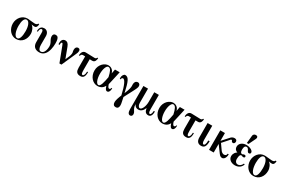

<svg xmlns="http://www.w3.org/2000/svg" viewBox="159 -2381 6204 4185"><g transform="rotate(30 3260.5 -289.0)"><path d="M533.2 -521H506.8Q505.4 -505.9 487.3 -494.9Q469.2 -483.9 439.9 -483.9Q435.1 -483.9 419.2 -485.4Q403.3 -486.8 382.8 -488.5Q362.3 -490.2 340.8 -492.4Q319.3 -494.6 303.2 -496.1Q292 -497.1 279.8 -498.5Q267.6 -500 254.9 -500Q203.6 -500 161.4 -479.2Q119.1 -458.5 89.1 -423.6Q59.1 -388.7 42.5 -343Q25.9 -297.4 25.9 -247.1Q25.9 -195.8 42.7 -148.9Q59.6 -102.1 89.6 -66.2Q119.6 -30.3 161.4 -9Q203.1 12.2 252.9 12.2Q307.1 12.2 349.6 -9Q392.1 -30.3 420.9 -65.7Q449.7 -101.1 464.8 -147.2Q480 -193.4 480 -243.2Q480 -272 473.4 -300.3Q466.8 -328.6 454.8 -354Q442.9 -379.4 426 -399.9Q409.2 -420.4 389.2 -433.1Q404.8 -430.2 424.3 -427Q443.8 -423.8 467.8 -423.8Q485.4 -423.8 497.6 -431.2Q509.8 -438.5 517.8 -451.7Q525.9 -464.8 529.5 -482.7Q533.2 -500.5 533.2 -521ZM352.1 -238.8Q352.1 -192.9 347.4 -152.3Q342.8 -111.8 332.5 -81.5Q322.3 -51.3 306.2 -33.7Q290 -16.1 267.1 -16.1Q239.7 -16.1 219.7 -38.3Q199.7 -60.5 186 -96.2Q172.4 -131.8 165.8 -176.8Q159.2 -221.7 159.2 -267.1Q159.2 -310.5 164.6 -347.7Q169.9 -384.8 180.9 -412.1Q191.9 -439.5 208.5 -454.8Q225.1 -470.2 247.1 -470.2Q273.4 -470.2 293 -450.4Q312.5 -430.7 325.7 -398.4Q338.9 -366.2 345.5 -324.5Q352.1 -282.7 352.1 -238.8Z M1048.8 -335.9Q1048.8 -391.1 1041.3 -423.6Q1033.7 -456.1 1021.5 -473.1Q1009.3 -490.2 993.7 -495.1Q978 -500 961.9 -500Q930.2 -500 914.1 -480.7Q897.9 -461.4 897.9 -429.2Q897.9 -407.7 903.1 -389.9Q908.2 -372.1 915.8 -356.2Q923.3 -340.3 932.4 -325.2Q941.4 -310.1 949 -293.5Q956.5 -276.9 961.7 -257.8Q966.8 -238.8 966.8 -214.8Q966.8 -176.8 960.2 -141.6Q953.6 -106.4 940.4 -79.3Q927.2 -52.2 907 -36.1Q886.7 -20 858.9 -20Q825.2 -20 807.1 -55.4Q789.1 -90.8 789.1 -150.9V-366.2Q789.1 -397.5 780.8 -422.1Q772.5 -446.8 757.3 -464.1Q742.2 -481.4 721.7 -490.7Q701.2 -500 676.8 -500Q654.3 -500 633.8 -493.7Q613.3 -487.3 597.9 -471.7Q582.5 -456.1 573.2 -429.9Q564 -403.8 564 -363.8H587.9Q587.9 -391.1 593 -408.9Q598.1 -426.8 606 -437Q613.8 -447.3 622.3 -451.2Q630.9 -455.1 637.7 -455.1Q643.6 -455.1 649.4 -452.1Q655.3 -449.2 660.4 -441.2Q665.5 -433.1 668.7 -418.9Q671.9 -404.8 671.9 -381.8V-147Q671.9 -112.3 681.6 -83.3Q691.4 -54.2 711.4 -33Q731.4 -11.7 762.2 0.2Q793 12.2 835 12.2Q877.9 12.2 910.4 -3.4Q942.9 -19 966.8 -45.4Q990.7 -71.8 1006.3 -106.7Q1022 -141.6 1031.5 -180.4Q1041 -219.2 1044.9 -259.3Q1048.8 -299.3 1048.8 -335.9Z M1577.6 -443.8Q1577.6 -453.1 1575.9 -463.1Q1574.2 -473.1 1568.8 -481.4Q1563.5 -489.7 1553.7 -494.9Q1543.9 -500 1527.8 -500Q1497.1 -500 1479.5 -477.5Q1461.9 -455.1 1461.9 -416Q1461.9 -398.9 1463.6 -388.2Q1465.3 -377.4 1467.3 -369.4Q1469.2 -361.3 1470.9 -354Q1472.7 -346.7 1472.7 -336.9Q1472.7 -327.6 1471.2 -315.7Q1469.7 -303.7 1466.8 -291.3Q1463.9 -278.8 1460 -266.6Q1456.1 -254.4 1451.7 -244.1L1408.7 -144L1310.5 -404.8Q1299.8 -433.1 1287.6 -451.7Q1275.4 -470.2 1262.2 -481Q1249 -491.7 1235.1 -495.8Q1221.2 -500 1207.5 -500Q1179.7 -500 1161.4 -489.5Q1143.1 -479 1132.3 -461.9Q1121.6 -444.8 1117.2 -423.3Q1112.8 -401.9 1112.8 -379.9Q1112.8 -375 1113.5 -368.2Q1114.3 -361.3 1115 -356.9Q1115.7 -352.5 1115.7 -352.1H1143.6Q1143.6 -352.1 1143.1 -358.4Q1142.6 -364.7 1142.6 -371.1Q1142.6 -396.5 1150.4 -408.2Q1158.2 -419.9 1166.5 -419.9Q1176.3 -419.9 1182.6 -410.4Q1189 -400.9 1198.7 -376L1341.8 0H1392.6L1554.7 -365.2Q1564 -385.7 1570.8 -405.8Q1577.6 -425.8 1577.6 -443.8Z M2015.6 -522H1992.7Q1990.7 -516.1 1988 -510Q1985.4 -503.9 1980.2 -499Q1975.1 -494.1 1967 -491Q1959 -487.8 1946.3 -487.8Q1939 -487.8 1921.1 -488.3Q1903.3 -488.8 1880.4 -489.5Q1857.4 -490.2 1831.8 -491Q1806.2 -491.7 1783.2 -492.4Q1760.3 -493.2 1742.2 -493.7Q1724.1 -494.1 1716.3 -494.1Q1692.9 -494.1 1675 -484.1Q1657.2 -474.1 1645.3 -456.5Q1633.3 -439 1627 -415.5Q1620.6 -392.1 1620.6 -365.2H1643.6Q1644.5 -373 1647.7 -381.6Q1650.9 -390.1 1656.7 -397.5Q1662.6 -404.8 1671.4 -409.4Q1680.2 -414.1 1692.4 -414.1Q1696.3 -414.1 1700.2 -414.1Q1704.6 -414.1 1710.9 -414.1Q1717.3 -414.1 1726.8 -413.8Q1736.3 -413.6 1750.5 -413.1V-130.9Q1750.5 -96.7 1756.1 -70.1Q1761.7 -43.5 1775.6 -25.1Q1789.6 -6.8 1812.5 2.7Q1835.4 12.2 1870.6 12.2Q1900.4 12.2 1920.7 2.7Q1940.9 -6.8 1953.6 -26.6Q1966.3 -46.4 1971.9 -76.7Q1977.5 -106.9 1977.5 -147.9H1953.6Q1953.6 -121.1 1949.5 -99.6Q1945.3 -78.1 1938.5 -63.2Q1931.6 -48.3 1923.1 -40.3Q1914.6 -32.2 1906.2 -32.2Q1897 -32.2 1889.6 -36.1Q1882.3 -40 1877.4 -52Q1872.6 -64 1870.1 -86.4Q1867.7 -108.9 1867.7 -146V-409.2Q1895 -408.2 1909.7 -408.2Q1924.3 -408.2 1933.6 -408.2Q1957.5 -408.2 1973.4 -419.4Q1989.3 -430.7 1998.5 -447.5Q2007.8 -464.4 2011.7 -484.4Q2015.6 -504.4 2015.6 -522Z M2609.4 -106H2590.8Q2590.8 -89.4 2579.8 -77.1Q2568.8 -64.9 2553.7 -64.9Q2547.9 -64.9 2541.3 -68.4Q2534.7 -71.8 2527.6 -81.1Q2520.5 -90.3 2513.2 -106Q2505.9 -121.6 2498.5 -146Q2502.9 -164.6 2510.5 -197.3Q2518.1 -230 2526.6 -268.3Q2535.2 -306.6 2543.9 -345.9Q2552.7 -385.3 2559.8 -417.5Q2566.9 -449.7 2571.3 -470Q2575.7 -490.2 2575.7 -490.2H2457.5L2436.5 -379.9Q2427.7 -415.5 2410.9 -438.7Q2394 -461.9 2373.5 -475.6Q2353 -489.3 2331.3 -494.6Q2309.6 -500 2290.5 -500Q2256.8 -500 2219.7 -483.2Q2182.6 -466.3 2151.4 -434.3Q2120.1 -402.3 2099.9 -355.7Q2079.6 -309.1 2079.6 -250Q2079.6 -192.9 2097.7 -144.5Q2115.7 -96.2 2146.2 -61.5Q2176.8 -26.9 2217 -7.3Q2257.3 12.2 2301.8 12.2Q2333 12.2 2358.9 4.6Q2384.8 -2.9 2405.8 -16.4Q2426.8 -29.8 2442.9 -48.3Q2459 -66.9 2470.7 -88.9Q2480 -57.1 2489.5 -37.6Q2499 -18.1 2508.5 -7.6Q2518.1 2.9 2527.6 6.3Q2537.1 9.8 2546.4 9.8Q2555.7 9.8 2566.9 4.4Q2578.1 -1 2587.4 -14.2Q2596.7 -27.3 2603 -49.6Q2609.4 -71.8 2609.4 -106ZM2417.5 -275.9Q2407.7 -222.7 2397.5 -175.3Q2387.2 -127.9 2374.8 -92.5Q2362.3 -57.1 2346.7 -36.6Q2331.1 -16.1 2310.5 -16.1Q2292.5 -16.1 2275.9 -32.7Q2259.3 -49.3 2246.6 -79.6Q2233.9 -109.9 2226.3 -152.3Q2218.8 -194.8 2218.8 -246.1Q2218.8 -294.9 2225.8 -335.9Q2232.9 -377 2244.9 -406.7Q2256.8 -436.5 2272.2 -453.4Q2287.6 -470.2 2304.7 -470.2Q2326.7 -470.2 2343 -457.5Q2359.4 -444.8 2372.6 -419.9Q2385.7 -395 2396.5 -358.9Q2407.2 -322.8 2417.5 -275.9Z M3089.8 -433.1Q3089.8 -444.8 3086.9 -456.5Q3084 -468.3 3077.1 -478Q3070.3 -487.8 3058.8 -493.9Q3047.4 -500 3030.8 -500Q3012.2 -500 2998 -493.4Q2983.9 -486.8 2974.4 -475.1Q2964.8 -463.4 2959.5 -447.5Q2954.1 -431.6 2953.6 -413.1Q2953.1 -400.4 2954.1 -389.4Q2955.1 -378.4 2955.3 -365.2Q2955.6 -352.1 2953.6 -334.5Q2951.7 -316.9 2945.3 -291.7Q2939 -266.6 2926.8 -231.9Q2914.6 -197.3 2894.5 -148.9Q2873 -246.6 2854.2 -313.7Q2835.4 -380.9 2814.9 -422.1Q2794.4 -463.4 2770 -481.7Q2745.6 -500 2713.9 -500Q2699.7 -500 2687.7 -491.2Q2675.8 -482.4 2666.5 -468.5Q2657.2 -454.6 2652.1 -437.3Q2647 -419.9 2647 -402.8Q2647 -388.7 2647.9 -378.7Q2648.9 -368.7 2649.9 -366.2H2668.9Q2668.9 -373 2671.4 -381.3Q2673.8 -389.6 2678.7 -396.7Q2683.6 -403.8 2690.7 -408.4Q2697.8 -413.1 2706.5 -413.1Q2723.1 -413.1 2741.7 -393.3Q2760.3 -373.5 2779.8 -331.5Q2799.3 -289.6 2819.6 -224.6Q2839.8 -159.7 2859.9 -69.8Q2850.6 -47.9 2840.6 -21.7Q2830.6 4.4 2822.5 30.5Q2814.5 56.6 2809.1 80.8Q2803.7 105 2803.7 123Q2803.7 167.5 2821.5 190.2Q2839.4 212.9 2877.9 212.9Q2917.5 212.9 2934.1 189.2Q2950.7 165.5 2950.7 123Q2950.7 106.4 2947 84.7Q2943.4 63 2938.2 38.6Q2933.1 14.2 2927 -12.2Q2920.9 -38.6 2916.5 -64Q2950.7 -130.4 2976.8 -180.2Q3002.9 -230 3022.2 -266.8Q3041.5 -303.7 3054.4 -329.6Q3067.4 -355.5 3075.2 -374.3Q3083 -393.1 3086.4 -406.7Q3089.8 -420.4 3089.8 -433.1Z M3669.4 -131.8H3640.6Q3640.6 -111.8 3637.2 -93.8Q3633.8 -75.7 3628.2 -61.5Q3622.6 -47.4 3615 -39.1Q3607.4 -30.8 3598.6 -30.8Q3590.8 -30.8 3584 -34.9Q3577.1 -39.1 3572.3 -49.3Q3567.4 -59.6 3564.5 -77.1Q3561.5 -94.7 3561.5 -122.1V-490.2H3445.8V-250Q3445.8 -210.4 3438.2 -171.1Q3430.7 -131.8 3417.2 -100.1Q3403.8 -68.4 3385.7 -48.6Q3367.7 -28.8 3346.7 -28.8Q3334 -28.8 3323.2 -37.8Q3312.5 -46.9 3304.7 -61.3Q3296.9 -75.7 3292.7 -94.2Q3288.6 -112.8 3288.6 -131.8V-490.2H3172.9V90.8Q3172.9 124.5 3178 147.9Q3183.1 171.4 3192.4 185.8Q3201.7 200.2 3213.6 206.5Q3225.6 212.9 3239.7 212.9Q3263.7 212.9 3278.6 197Q3293.5 181.2 3293.5 151.9Q3293.5 134.8 3288.3 120.8Q3283.2 106.9 3275.1 93.8Q3267.1 80.6 3258.1 66.2Q3249 51.8 3241 33.7Q3232.9 15.6 3227.8 -7.8Q3222.7 -31.2 3222.7 -63Q3231 -47.4 3239.7 -33.7Q3248.5 -20 3260.7 -9.8Q3272.9 0.5 3289.8 6.3Q3306.6 12.2 3331.5 12.2Q3357.4 12.2 3378.7 3.2Q3399.9 -5.9 3417.5 -21.7Q3435.1 -37.6 3448.7 -59.6Q3462.4 -81.5 3472.7 -107.9Q3478.5 -74.7 3487.8 -51.8Q3497.1 -28.8 3510.3 -14.6Q3523.4 -0.5 3541 5.9Q3558.6 12.2 3580.6 12.2Q3623.5 12.2 3646.5 -24.9Q3669.4 -62 3669.4 -131.8Z M4242.2 -106H4223.6Q4223.6 -89.4 4212.6 -77.1Q4201.7 -64.9 4186.5 -64.9Q4180.7 -64.9 4174.1 -68.4Q4167.5 -71.8 4160.4 -81.1Q4153.3 -90.3 4146 -106Q4138.7 -121.6 4131.3 -146Q4135.7 -164.6 4143.3 -197.3Q4150.9 -230 4159.4 -268.3Q4168 -306.6 4176.8 -345.9Q4185.5 -385.3 4192.6 -417.5Q4199.7 -449.7 4204.1 -470Q4208.5 -490.2 4208.5 -490.2H4090.3L4069.3 -379.9Q4060.5 -415.5 4043.7 -438.7Q4026.9 -461.9 4006.3 -475.6Q3985.8 -489.3 3964.1 -494.6Q3942.4 -500 3923.3 -500Q3889.6 -500 3852.5 -483.2Q3815.4 -466.3 3784.2 -434.3Q3752.9 -402.3 3732.7 -355.7Q3712.4 -309.1 3712.4 -250Q3712.4 -192.9 3730.5 -144.5Q3748.5 -96.2 3779.1 -61.5Q3809.6 -26.9 3849.9 -7.3Q3890.1 12.2 3934.6 12.2Q3965.8 12.2 3991.7 4.6Q4017.6 -2.9 4038.6 -16.4Q4059.6 -29.8 4075.7 -48.3Q4091.8 -66.9 4103.5 -88.9Q4112.8 -57.1 4122.3 -37.6Q4131.8 -18.1 4141.4 -7.6Q4150.9 2.9 4160.4 6.3Q4169.9 9.8 4179.2 9.8Q4188.5 9.8 4199.7 4.4Q4210.9 -1 4220.2 -14.2Q4229.5 -27.3 4235.8 -49.6Q4242.2 -71.8 4242.2 -106ZM4050.3 -275.9Q4040.5 -222.7 4030.3 -175.3Q4020 -127.9 4007.6 -92.5Q3995.1 -57.1 3979.5 -36.6Q3963.9 -16.1 3943.4 -16.1Q3925.3 -16.1 3908.7 -32.7Q3892.1 -49.3 3879.4 -79.6Q3866.7 -109.9 3859.1 -152.3Q3851.6 -194.8 3851.6 -246.1Q3851.6 -294.9 3858.6 -335.9Q3865.7 -377 3877.7 -406.7Q3889.6 -436.5 3905 -453.4Q3920.4 -470.2 3937.5 -470.2Q3959.5 -470.2 3975.8 -457.5Q3992.2 -444.8 4005.4 -419.9Q4018.6 -395 4029.3 -358.9Q4040 -322.8 4050.3 -275.9Z M4678.7 -522H4655.8Q4653.8 -516.1 4651.1 -510Q4648.4 -503.9 4643.3 -499Q4638.2 -494.1 4630.1 -491Q4622.1 -487.8 4609.4 -487.8Q4602.1 -487.8 4584.2 -488.3Q4566.4 -488.8 4543.5 -489.5Q4520.5 -490.2 4494.9 -491Q4469.2 -491.7 4446.3 -492.4Q4423.3 -493.2 4405.3 -493.7Q4387.2 -494.1 4379.4 -494.1Q4356 -494.1 4338.1 -484.1Q4320.3 -474.1 4308.3 -456.5Q4296.4 -439 4290 -415.5Q4283.7 -392.1 4283.7 -365.2H4306.6Q4307.6 -373 4310.8 -381.6Q4314 -390.1 4319.8 -397.5Q4325.7 -404.8 4334.5 -409.4Q4343.3 -414.1 4355.5 -414.1Q4359.4 -414.1 4363.3 -414.1Q4367.7 -414.1 4374 -414.1Q4380.4 -414.1 4389.9 -413.8Q4399.4 -413.6 4413.6 -413.1V-130.9Q4413.6 -96.7 4419.2 -70.1Q4424.8 -43.5 4438.7 -25.1Q4452.6 -6.8 4475.6 2.7Q4498.5 12.2 4533.7 12.2Q4563.5 12.2 4583.7 2.7Q4604 -6.8 4616.7 -26.6Q4629.4 -46.4 4635 -76.7Q4640.6 -106.9 4640.6 -147.9H4616.7Q4616.7 -121.1 4612.5 -99.6Q4608.4 -78.1 4601.6 -63.2Q4594.7 -48.3 4586.2 -40.3Q4577.6 -32.2 4569.3 -32.2Q4560.1 -32.2 4552.7 -36.1Q4545.4 -40 4540.5 -52Q4535.6 -64 4533.2 -86.4Q4530.8 -108.9 4530.8 -146V-409.2Q4558.1 -408.2 4572.8 -408.2Q4587.4 -408.2 4596.7 -408.2Q4620.6 -408.2 4636.5 -419.4Q4652.3 -430.7 4661.6 -447.5Q4670.9 -464.4 4674.8 -484.4Q4678.7 -504.4 4678.7 -522Z M5025.9 -168.9H4991.7Q4991.7 -130.4 4987.3 -105.5Q4982.9 -80.6 4976.3 -65.9Q4969.7 -51.3 4961.4 -45.7Q4953.1 -40 4945.8 -40Q4939.5 -40 4932.4 -43.7Q4925.3 -47.4 4919.4 -57.9Q4913.6 -68.4 4909.7 -86.9Q4905.8 -105.5 4905.8 -134.8V-490.2H4788.6V-129.9Q4788.6 -60.5 4819.3 -24.2Q4850.1 12.2 4909.7 12.2Q4936 12.2 4957.3 4.4Q4978.5 -3.4 4993.9 -23.9Q5009.3 -44.4 5017.6 -79.6Q5025.9 -114.7 5025.9 -168.9Z M5528.3 -129.9H5501.5Q5501.5 -113.8 5496.3 -102.8Q5491.2 -91.8 5481.9 -84.7Q5472.7 -77.6 5460.4 -74.7Q5448.2 -71.8 5434.6 -71.8Q5426.3 -71.8 5416 -75.4Q5405.8 -79.1 5395 -85.4Q5384.3 -91.8 5374.8 -100.1Q5365.2 -108.4 5358.4 -118.2L5257.3 -261.2L5382.3 -401.9Q5386.7 -406.7 5391.6 -412.8Q5396.5 -418.9 5401.9 -424.1Q5407.2 -429.2 5412.4 -432.6Q5417.5 -436 5422.4 -436Q5438 -436 5443.4 -416Q5443.8 -412.1 5447 -407.5Q5450.2 -402.8 5455.1 -398.7Q5460 -394.5 5466.8 -391.8Q5473.6 -389.2 5482.4 -389.2Q5502.9 -389.2 5515.1 -405.5Q5527.3 -421.9 5527.3 -445.8Q5527.3 -470.7 5510.5 -485.4Q5493.7 -500 5466.3 -500Q5439.5 -500 5415.5 -489.5Q5391.6 -479 5373.5 -458L5224.6 -293V-490.2H5107.4V0H5224.6V-210L5227.5 -212.9L5353.5 -42Q5366.2 -24.4 5377.9 -13.7Q5389.6 -2.9 5400.6 2.7Q5411.6 8.3 5421.6 10.3Q5431.6 12.2 5441.4 12.2Q5454.1 12.2 5469.2 4.6Q5484.4 -2.9 5497.6 -19.8Q5510.7 -36.6 5519.5 -63.7Q5528.3 -90.8 5528.3 -129.9Z M5940.4 -112.8 5916.5 -120.1Q5898.4 -77.6 5869.4 -55.9Q5840.3 -34.2 5808.6 -34.2Q5794.4 -34.2 5780.5 -39.8Q5766.6 -45.4 5755.6 -57.4Q5744.6 -69.3 5737.5 -87.9Q5730.5 -106.4 5730.5 -131.8Q5730.5 -167 5734.9 -189.7Q5739.3 -212.4 5746.3 -225.3Q5753.4 -238.3 5762.5 -243.2Q5771.5 -248 5780.8 -248Q5786.6 -248 5791.7 -245.8Q5796.9 -243.7 5802.7 -241Q5808.6 -238.3 5815.9 -236.1Q5823.2 -233.9 5833.5 -233.9Q5844.7 -233.9 5851.6 -237.1Q5858.4 -240.2 5862.1 -244.9Q5865.7 -249.5 5866.7 -254.6Q5867.7 -259.8 5867.7 -264.2Q5867.7 -268.1 5866.5 -273.4Q5865.2 -278.8 5861.6 -283.4Q5857.9 -288.1 5851.1 -291.5Q5844.2 -294.9 5833.5 -294.9Q5822.8 -294.9 5814.9 -292.2Q5807.1 -289.6 5801 -286.4Q5794.9 -283.2 5789.8 -280.5Q5784.7 -277.8 5778.8 -277.8Q5768.6 -277.8 5759.3 -281.7Q5750 -285.6 5742.9 -295.7Q5735.8 -305.7 5731.7 -322.3Q5727.5 -338.9 5727.5 -363.8Q5727.5 -414.6 5741.7 -440.2Q5755.9 -465.8 5787.6 -465.8Q5803.2 -465.8 5813.5 -458.5Q5823.7 -451.2 5831.1 -440.4Q5838.4 -429.7 5844.2 -417Q5850.1 -404.3 5856.7 -393.6Q5863.3 -382.8 5872.1 -375.5Q5880.9 -368.2 5894.5 -368.2Q5913.1 -368.2 5923.8 -377.7Q5934.6 -387.2 5934.6 -405.8Q5934.6 -423.3 5921.4 -440.2Q5908.2 -457 5885.3 -470.2Q5862.3 -483.4 5831.5 -491.7Q5800.8 -500 5765.6 -500Q5724.6 -500 5692.6 -488.8Q5660.6 -477.5 5638.4 -458.7Q5616.2 -439.9 5604.5 -415.3Q5592.8 -390.6 5592.8 -363.8Q5592.8 -338.4 5600.1 -320.1Q5607.4 -301.8 5619.1 -289.3Q5630.9 -276.9 5644.8 -269.3Q5658.7 -261.7 5671.9 -257.8Q5662.1 -253.4 5648.7 -242.7Q5635.3 -231.9 5622.8 -215.1Q5610.4 -198.2 5601.6 -175Q5592.8 -151.9 5592.8 -122.1Q5592.8 -92.3 5605.7 -67.6Q5618.7 -43 5641.4 -25.1Q5664.1 -7.3 5695.1 2.4Q5726.1 12.2 5761.7 12.2Q5797.4 12.2 5826.4 2.9Q5855.5 -6.3 5877.7 -22.7Q5899.9 -39.1 5915.8 -62Q5931.6 -85 5940.4 -112.8ZM5874.5 -719.2Q5881.8 -734.4 5882.1 -747.6Q5882.3 -760.7 5876.7 -770.3Q5871.1 -779.8 5860.1 -785.4Q5849.1 -791 5834.5 -791Q5806.6 -791 5787.4 -775.4Q5768.1 -759.8 5765.6 -734.9L5746.6 -541H5788.6Z M6505.9 -521H6479.5Q6478 -505.9 6460 -494.9Q6441.9 -483.9 6412.6 -483.9Q6407.7 -483.9 6391.8 -485.4Q6376 -486.8 6355.5 -488.5Q6335 -490.2 6313.5 -492.4Q6292 -494.6 6275.9 -496.1Q6264.6 -497.1 6252.4 -498.5Q6240.2 -500 6227.5 -500Q6176.3 -500 6134 -479.2Q6091.8 -458.5 6061.8 -423.6Q6031.7 -388.7 6015.1 -343Q5998.5 -297.4 5998.5 -247.1Q5998.5 -195.8 6015.4 -148.9Q6032.2 -102.1 6062.3 -66.2Q6092.3 -30.3 6134 -9Q6175.8 12.2 6225.6 12.2Q6279.8 12.2 6322.3 -9Q6364.7 -30.3 6393.6 -65.7Q6422.4 -101.1 6437.5 -147.2Q6452.6 -193.4 6452.6 -243.2Q6452.6 -272 6446 -300.3Q6439.5 -328.6 6427.5 -354Q6415.5 -379.4 6398.7 -399.9Q6381.8 -420.4 6361.8 -433.1Q6377.4 -430.2 6397 -427Q6416.5 -423.8 6440.4 -423.8Q6458 -423.8 6470.2 -431.2Q6482.4 -438.5 6490.5 -451.7Q6498.5 -464.8 6502.2 -482.7Q6505.9 -500.5 6505.9 -521ZM6324.7 -238.8Q6324.7 -192.9 6320.1 -152.3Q6315.4 -111.8 6305.2 -81.5Q6294.9 -51.3 6278.8 -33.7Q6262.7 -16.1 6239.7 -16.1Q6212.4 -16.1 6192.4 -38.3Q6172.4 -60.5 6158.7 -96.2Q6145 -131.8 6138.4 -176.8Q6131.8 -221.7 6131.8 -267.1Q6131.8 -310.5 6137.2 -347.7Q6142.6 -384.8 6153.6 -412.1Q6164.6 -439.5 6181.2 -454.8Q6197.8 -470.2 6219.7 -470.2Q6246.1 -470.2 6265.6 -450.4Q6285.2 -430.7 6298.3 -398.4Q6311.5 -366.2 6318.1 -324.5Q6324.7 -282.7 6324.7 -238.8Z"/></g></svg>

Font: Galatia SIL
Style: Bold
Weight: 700
Designer: Development by SIL's NRSI team
Version: Version 2.1